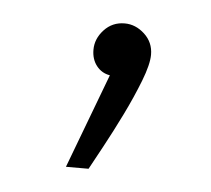

<svg xmlns="http://www.w3.org/2000/svg" viewBox="-31 -109 306 279"><g transform="rotate(5 122.5 30.5)"><path d="M74 138 126 0Q114 -2 106.5 -11.5Q99 -21 99 -35Q99 -51 111 -64Q123 -77 141 -77Q157 -77 170 -65Q183 -53 183 -35Q183 -21 173.5 3.5Q164 28 151 54.5Q138 81 125.5 104Q113 127 107 138Z"/></g></svg>

Font: Noto Sans Arabic UI XCn XLt
Style: Regular
Weight: 200
Width: 2
Designer: Monotype Design Team, Nadine Chahine and Nizar Qandah
Foundry: Monotype Imaging Inc.
Version: Version 2.010; ttfautohint (v1.8.4.7-5d5b)